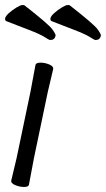

<svg xmlns="http://www.w3.org/2000/svg" viewBox="-63 -733 421 763"><path d="M-18 -17 3 -105 58 -368 78 -475Q80 -484 98 -484Q116 -484 133.5 -476.5Q151 -469 148 -457L127 -368L72 -105L52 1Q50 10 32.5 10Q15 10 -3 2.5Q-21 -5 -18 -17ZM338 -591Q334 -574 317 -574Q312 -574 294.5 -585.5Q277 -597 232.5 -614Q188 -631 142 -649Q136 -652 137.5 -660.5Q139 -669 153 -681.5Q167 -694 183 -703.5Q199 -713 205.5 -713Q212 -713 214 -712Q310 -637 324.5 -617Q339 -597 338 -591ZM158 -591Q154 -574 137 -574Q132 -574 114.5 -585.5Q97 -597 52.5 -614Q8 -631 -38 -649Q-44 -652 -42.5 -660.5Q-41 -669 -27 -681.5Q-13 -694 3 -703.5Q19 -713 25.5 -713Q32 -713 34 -712Q130 -637 144.5 -617Q159 -597 158 -591Z"/></svg>

Font: LXGW Bright GB
Style: Italic
Weight: 400
Italic angle: -12°
Designer: Christian Thalmann (Catharsis Fonts)
Foundry: LXGW / Christian Thalmann (Catharsis Fonts) / Fontworks Inc.
Version: Version 5.510